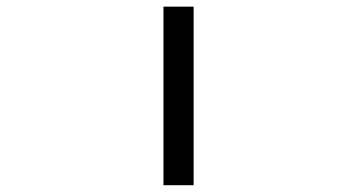

<svg xmlns="http://www.w3.org/2000/svg" viewBox="-20 -544 1040 566"><path d="M461.9 2V-524.4H550.8V2Z"/></svg>

Font: Gen Shin Gothic Monospace Regular
Style: Regular
Weight: 400
Designer: [Source Han Sans]
Ryoko NISHIZUKA  (kana & ideographs); Paul D. Hunt (Latin, Greek & Cyrillic); Wenlong ZHANG  (bopomofo
Version: Version 1.002.20150607